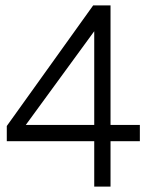

<svg xmlns="http://www.w3.org/2000/svg" viewBox="-20 -620 550 707"><path d="M323 -600H387V-160H495V-100H387V67H327V-100H5V-156ZM327 -160V-505L75 -160Z"/></svg>

Font: Epunda Slab Light
Style: Regular
Weight: 300
Designer: Simon Atzbach
Foundry: typofactur
Version: Version 1.102